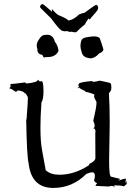

<svg xmlns="http://www.w3.org/2000/svg" viewBox="-20 -916 679 945"><path d="M242 9Q336 9 405 -60Q424 -68 434 -68Q447 -68 447 -51Q447 -42 443 -28Q445 -21 458 -13Q450 -5 450 -3Q450 -1 453 -1L517 2Q522 -1 528 -1Q535 -1 545 3Q545 7 544 7Q543 7 542 -4Q579 -3 585 0L587 1Q593 1 604 -11L602 -26L595 -14Q600 -29 600 -35Q600 -37 598 -37Q592 -37 562 -27Q571 -34 571 -36H569Q536 -44 526.5 -46.5Q517 -49 517 -127Q517 -164 518.5 -215.5Q520 -267 520 -311Q520 -399 516 -457Q527 -471 527 -473L528 -487Q528 -505 522 -507.5Q516 -510 471 -519Q450 -514 446 -514L442 -513Q438 -513 432 -517Q374 -512 368 -504Q366 -501 366 -497Q366 -491 372 -483L360 -482L369 -488V-486Q369 -483 384 -475Q390 -471 392 -471Q393 -471 393 -472Q393 -474 389 -480Q397 -462 411 -462H412Q436 -456 446 -449Q443 -447 443 -443Q443 -434 455 -414V-410Q455 -389 439 -322Q446 -306 446 -297Q446 -288 439 -285Q450 -283 450 -270L449 -262Q450 -153 449.5 -138Q449 -123 419 -109L421 -112L418 -103Q347 -56 272 -56Q230 -56 205 -78L187 -177Q179 -220 179 -289Q179 -342 184 -412Q194 -426 194 -467Q194 -517 184 -517L178 -515Q174 -515 167 -524Q165 -510 110 -505Q107 -510 100 -510L93 -509Q48 -503 38 -503H35Q31 -503 31 -498L32 -492L39 -501Q26 -482 26 -480V-479L27 -480H29Q35 -480 58 -464Q65 -466 65 -469V-471Q95 -469 103 -456L104 -457Q107 -457 117 -438V-429Q117 -408 112 -349V-344Q112 -334 109 -324Q112 -146 121 -111Q135 9 242 9ZM425 -629Q447 -629 468 -653Q489 -661 489 -673Q479 -707 471 -728Q463 -737 442 -737Q433 -737 408 -733Q383 -729 380 -715Q376 -703 376 -691Q376 -677 383 -655.5Q390 -634 417 -630ZM199 -633Q201 -633 205 -635H213Q255 -635 268 -666Q265 -692 250 -711Q241 -745 212 -745L201 -744Q184 -744 170 -719Q161 -707 161 -692Q161 -683 164 -674V-671Q164 -649 189 -646Q192 -633 199 -633ZM349 -757Q357 -757 361 -763Q365 -769 399 -797Q402 -807 417 -827L414 -828V-827Q414 -826 421 -820Q460 -864 461.5 -869Q463 -874 463 -882Q459 -892 454 -892Q452 -892 446.5 -889Q441 -886 396 -853H395Q390 -853 369 -845Q342 -818 316 -815Q313 -823 267 -842Q253 -851 235 -872L236 -858Q194 -896 189 -896Q184 -896 180.5 -891Q177 -886 177 -883Q177 -879 182.5 -874Q188 -869 232 -825Q267 -777 280 -768Q289 -762 301 -762L312 -763Q317 -759 325 -759L333 -760Q342 -757 349 -757Z"/></svg>

Font: Xiaobo Songti 小帛宋体
Style: Regular
Weight: 400
Version: Version 1.501;March 17, 2024;FontCreator 14.0.0.2814 64-bit